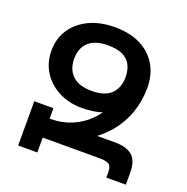

<svg xmlns="http://www.w3.org/2000/svg" viewBox="-130 -850 943 970"><g transform="rotate(20 342.0 -364.5)"><path d="M308 -288Q237 -288 182 -316.5Q127 -345 95.5 -394.5Q64 -444 64 -509Q64 -574 97 -623.5Q130 -673 189 -701Q248 -729 326 -729Q407 -729 464.5 -700Q522 -671 553 -618.5Q584 -566 584 -494Q584 -453 563.5 -415.5Q543 -378 506 -349.5Q469 -321 418.5 -304.5Q368 -288 308 -288ZM544 0V-30Q544 -60 529.5 -70Q515 -80 481 -80H173V0H70V-238H173V-182H526Q586 -182 617.5 -155.5Q649 -129 649 -63V0ZM181 -98V-182Q239 -182 291.5 -204Q344 -226 384.5 -267Q425 -308 448.5 -365.5Q472 -423 472 -494H584Q583 -422 561 -360.5Q539 -299 500 -251Q461 -203 410 -168.5Q359 -134 300.5 -116Q242 -98 181 -98ZM324 -386Q395 -386 428.5 -419.5Q462 -453 462 -509Q462 -547 448 -574.5Q434 -602 403.5 -616.5Q373 -631 325 -631Q257 -631 221.5 -599.5Q186 -568 186 -509Q186 -452 220.5 -419Q255 -386 324 -386Z"/></g></svg>

Font: Noto Sans Armenian SemiBold
Style: Regular
Weight: 600
Designer: Monotype Design Team
Foundry: Monotype Imaging Inc.
Version: Version 2.007